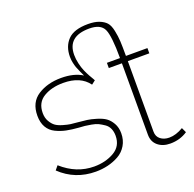

<svg xmlns="http://www.w3.org/2000/svg" viewBox="-132 -887 1045 1033"><g transform="rotate(-20 390.0 -370.5)"><path d="M760 -52 773 -24Q730 5 674 5Q631 5 603.5 -18Q576 -41 576 -81V-490H501V-520H576Q576 -647 557.5 -686.5Q539 -726 474 -726Q350 -726 350 -620Q350 -596 356 -570Q362 -544 370.5 -524.5Q379 -505 388 -489Q397 -473 402.5 -464Q408 -455 408 -454L386 -437Q341 -499 242 -499Q176 -499 130 -471.5Q84 -444 84 -384Q84 -356 96 -335.5Q108 -315 122.5 -304.5Q137 -294 163 -286.5Q189 -279 204 -277Q219 -275 244 -273Q276 -270 296 -267.5Q316 -265 347.5 -255.5Q379 -246 397.5 -233Q416 -220 430 -195.5Q444 -171 444 -138Q444 -99 426 -69Q408 -39 378.5 -22.5Q349 -6 315.5 2Q282 10 246 10Q128 10 44 -70L63 -93Q146 -19 247 -19Q312 -19 361.5 -47.5Q411 -76 411 -136Q411 -159 403 -177Q395 -195 379 -206Q363 -217 348 -224.5Q333 -232 309.5 -236Q286 -240 273.5 -241.5Q261 -243 239 -244Q200 -247 170.5 -253Q141 -259 112 -273Q83 -287 67.5 -314Q52 -341 52 -380Q52 -457 107.5 -492.5Q163 -528 241 -528Q315 -528 362 -498Q358 -506 349 -526Q340 -546 336.5 -555.5Q333 -565 329 -582.5Q325 -600 325 -618Q325 -678 360.5 -714.5Q396 -751 476 -751Q514 -751 539.5 -741Q565 -731 579 -715.5Q593 -700 600 -667Q607 -634 608.5 -604.5Q610 -575 610 -520H733V-490H610V-86Q610 -58 630 -42.5Q650 -27 680 -27Q718 -27 760 -52Z"/></g></svg>

Font: Raleway
Style: ExtraLight
Weight: 200
Designer: Matt McInerney, Pablo Impallari, Rodrigo Fuenzalida
Foundry: Matt McInerney, Pablo Impallari, Rodrigo Fuenzalida
Version: Version 2.001